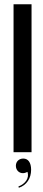

<svg xmlns="http://www.w3.org/2000/svg" viewBox="-20 -719 205 907"><path d="M44 0H129V-699H44ZM110 93C119 123 100 149 67 162L69 168C106 156 127 123 127 83C127 49 113 30 90 30C70 30 55 44 55 64C55 84 69 99 88 99C95 99 102 97 110 93Z"/></svg>

Font: Moniqa SemBd Display
Style: Regular
Weight: 600
Designer: Rajesh Rajput
Foundry: Rajesh Rajput
Version: Version 1.000